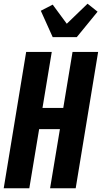

<svg xmlns="http://www.w3.org/2000/svg" viewBox="-20 -1015 549 1035"><path d="M0 0 121 -735H259L209 -433H321L371 -735H509L388 0H250L303 -319H191L138 0ZM264 -815 200 -957 264 -990 340 -887 452 -995 506 -952 394 -815Z"/></svg>

Font: Iosevka Heavy Oblique
Style: Regular
Weight: 900
Italic angle: -9°
Monospace: yes
Designer: Belleve Invis
Foundry: Belleve Invis
Version: Version 32.5.0; ttfautohint (v1.8.4)